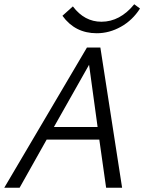

<svg xmlns="http://www.w3.org/2000/svg" viewBox="-21 -881 677 901"><path d="M445 -226H198L71 0H-1L387 -658H450L552 0H477ZM272 -807 321 -851Q375 -779 455 -779Q542 -779 609 -861L636 -841Q601 -786 546.5 -755.5Q492 -725 433 -725Q331 -725 272 -807ZM437 -285 397 -577 232 -285Z"/></svg>

Font: LXGW Bright GB
Style: Italic
Weight: 400
Italic angle: -12°
Designer: Christian Thalmann (Catharsis Fonts)
Foundry: LXGW / Christian Thalmann (Catharsis Fonts) / Fontworks Inc.
Version: Version 5.510